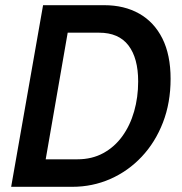

<svg xmlns="http://www.w3.org/2000/svg" viewBox="-20 -720 700 740"><path d="M23 0 146 -700H381.5Q459 -700 516.5 -667.5Q574 -635 605.8 -571.8Q637.5 -508.5 637.5 -416Q637.5 -324 608 -247.8Q578.5 -171.5 526.2 -116Q474 -60.5 405.2 -30.2Q336.5 0 258.5 0ZM147.5 -56.5 106 -106H278Q334.5 -106 378 -129.8Q421.5 -153.5 451.5 -195Q481.5 -236.5 497 -290.8Q512.5 -345 512.5 -406Q512.5 -496 475 -545Q437.5 -594 362 -594H189.5L249.5 -643.5Z"/></svg>

Font: Cabin SemiCondensedSemiBold
Style: Italic
Weight: 600
Width: 4
Italic angle: -10°
Designer: Pablo Impallari
Foundry: Pablo Impallari. http://www.impallari.com Igino Marini. http://www.ikern.com
Version: Version 3.001